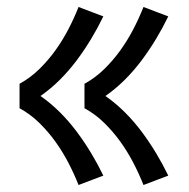

<svg xmlns="http://www.w3.org/2000/svg" viewBox="-20 -615 540 550"><path d="M391 -85Q378 -118 361.5 -149.5Q345 -181 324.5 -209.5Q304 -238 278.5 -263Q253 -288 222 -305V-375Q253 -392 278.5 -417Q304 -442 324.5 -470.5Q345 -499 361.5 -530.5Q378 -562 391 -595L462 -568Q446 -535 427 -503.5Q408 -472 386 -442.5Q364 -413 338 -387Q312 -361 282 -340Q312 -319 338 -293Q364 -267 386 -237.5Q408 -208 427 -176.5Q446 -145 462 -112ZM205 -85Q192 -118 175.5 -149.5Q159 -181 138.5 -209.5Q118 -238 92.5 -263Q67 -288 36 -305V-375Q67 -392 92.5 -417Q118 -442 138.5 -470.5Q159 -499 175.5 -530.5Q192 -562 205 -595L276 -568Q260 -535 241 -503.5Q222 -472 200 -442.5Q178 -413 152 -387Q126 -361 96 -340Q126 -319 152 -293Q178 -267 200 -237.5Q222 -208 241 -176.5Q260 -145 276 -112Z"/></svg>

Font: Zed Mono
Style: Regular
Weight: 400
Monospace: yes
Designer: Belleve Invis
Foundry: Belleve Invis
Version: Version 1.0.0; ttfautohint (v1.8.4)